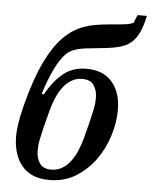

<svg xmlns="http://www.w3.org/2000/svg" viewBox="-54 -805 681 862"><g transform="rotate(5 286.5 -374.0)"><path d="M200 12Q118 12 76.5 -38Q35 -88 35 -172Q35 -194 39.5 -226Q44 -258 57 -310Q88 -431 125 -508Q162 -585 204 -627Q225 -648 246.5 -662Q268 -676 292 -685Q316 -694 344 -699Q372 -704 406 -707Q437 -710 455.5 -711.5Q474 -713 485.5 -715Q497 -717 503.5 -719Q510 -721 516 -724L531 -760H573Q562 -711 550 -685.5Q538 -660 520 -642Q511 -633 499 -626Q487 -619 470 -613.5Q453 -608 428.5 -604Q404 -600 370 -597Q337 -594 314 -591Q291 -588 274.5 -583.5Q258 -579 245.5 -572.5Q233 -566 223 -555Q199 -530 177 -485Q155 -440 133 -371L142 -368Q177 -431 220 -465.5Q263 -500 323 -500Q400 -500 440 -453Q480 -406 480 -327Q480 -272 461.5 -212Q443 -152 407.5 -102.5Q372 -53 320 -20.5Q268 12 200 12ZM205 -35Q230 -35 251 -46.5Q272 -58 288.5 -78.5Q305 -99 317.5 -127Q330 -155 339 -188Q352 -237 359.5 -268Q367 -299 371 -318.5Q375 -338 376 -350Q377 -362 377 -374Q377 -406 361.5 -429.5Q346 -453 309 -453Q284 -453 263 -441.5Q242 -430 225.5 -409.5Q209 -389 196.5 -361Q184 -333 175 -300Q162 -251 154.5 -220Q147 -189 143 -169.5Q139 -150 138 -138Q137 -126 137 -114Q137 -82 152.5 -58.5Q168 -35 205 -35Z"/></g></svg>

Font: IBM Plex Serif Medm
Style: Italic
Weight: 500
Italic angle: -14°
Designer: Mike Abbink, Paul van der Laan, Pieter van Rosmalen
Foundry: Bold Monday
Version: Version 3.001